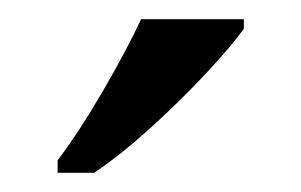

<svg xmlns="http://www.w3.org/2000/svg" viewBox="-20 -786 314 200"><path d="M40 -619Q62 -648 86.5 -690Q111 -732 127 -766H234V-756Q222 -739 195 -710Q168 -681 136.5 -652.5Q105 -624 78 -606H40Z"/></svg>

Font: Noto Serif Old Uyghur
Style: Regular
Weight: 400
Designer: Lewis McGuffie
Foundry: Google LLC
Version: Version 1.003; ttfautohint (v1.8.4.7-5d5b)